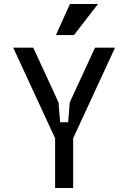

<svg xmlns="http://www.w3.org/2000/svg" viewBox="-20 -938 640 958"><path d="M46 -700H146L272 -427L280 -328H320L328 -427L454 -700H554L345 -248V0H255V-248ZM469 -918 349 -763H259L329 -918Z"/></svg>

Font: Fliege Mono Thin
Style: Regular
Weight: 100
Version: Version 0.020;Glyphs 3.3 (3306)